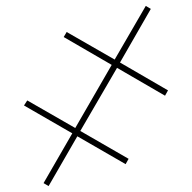

<svg xmlns="http://www.w3.org/2000/svg" viewBox="-20 -641 649 648"><path d="M144 -13 241 -181 404 -87 414 -105 251 -199 375 -412 537 -318 547 -336 385 -430 489 -611 472 -621 367 -440 205 -533 195 -516 357 -422 234 -209 72 -302 61 -285 224 -191 127 -23Z"/></svg>

Font: Noto Serif Display SemiBold
Style: Regular
Weight: 600
Designer: Monotype Design Team
Foundry: Monotype Imaging Inc.
Version: Version 2.009